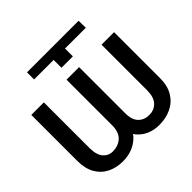

<svg xmlns="http://www.w3.org/2000/svg" viewBox="-180 -869 1046 1046"><g transform="rotate(-45 343.0 -346.5)"><path d="M318.4 -648.4H168V-703.1H565.4L566.4 -648.4H406.2V-587.9H318.4ZM292 -522.5H369.1V-168.9Q368.7 -79.1 319.1 -34.7Q269.5 9.8 194.3 9.8Q145 9.8 105.5 -10Q65.9 -29.8 43.2 -69.3Q20.5 -108.9 20.5 -168.9V-522.5H117.2V-168.9Q117.7 -117.2 139.4 -92.3Q161.1 -67.4 194.3 -67.4Q235.8 -67.4 263.7 -92.3Q291.5 -117.2 292 -168.9ZM561.5 -522.5H658.2V-168.9Q658.2 -108.9 634 -69.3Q609.9 -29.8 568.6 -10Q527.3 9.8 475.6 9.8Q403.8 9.8 357.4 -34.7Q311 -79.1 311.5 -168.9V-522.5H388.7V-168.9Q388.2 -117.2 412.4 -92.3Q436.5 -67.4 475.6 -67.4Q512.2 -67.4 536.6 -92.3Q561 -117.2 561.5 -168.9Z"/></g></svg>

Font: Inter Display V
Style: Regular
Weight: 400
Designer: Rasmus Andersson
Foundry: rsms
Version: Version 3.015;git-src